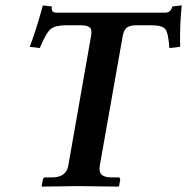

<svg xmlns="http://www.w3.org/2000/svg" viewBox="-20 -693 696 714"><path d="M189 -646H595.2Q599.1 -646 602.1 -647Q605 -647.9 607.4 -648.9Q609.9 -649.9 611.8 -651.9Q613.8 -653.8 615 -655.5Q616.2 -657.2 617.7 -659.7Q619.1 -662.1 619.1 -663.1Q619.1 -664.1 620.1 -666.5L621.1 -668.9L655.8 -672.9Q647.9 -598.6 649.9 -519L609.9 -514.2Q606 -572.3 594 -585.7Q582 -599.1 541 -599.1H488.8Q462.9 -599.1 451.4 -590.1Q439.9 -581.1 436 -557.1L351.1 -77.1Q347.2 -54.2 357.7 -43.7Q368.2 -33.2 396 -33.2H420.9Q427.7 -33.2 426.8 -23.9L422.9 -1L420.9 1Q307.1 -1 269 -1L137.2 1L134.8 -1L139.2 -23.9Q140.1 -32.7 147.9 -33.2H172.9Q226.1 -33.2 233.9 -77.1L318.8 -560.1Q322.8 -582 314 -590.6Q305.2 -599.1 278.8 -599.1H228Q186 -599.1 168.9 -585.4Q151.9 -571.8 127.9 -514.2L90.8 -519Q119.6 -597.2 139.2 -672.9L172.9 -668.9Q168.9 -646 189 -646Z"/></svg>

Font: Linux Libertine
Style: Semibold Italic
Weight: 600
Italic angle: -11.5°
Designer: Philipp H. Poll
Foundry: Philipp H. Poll
Version: Version 5.1.2 ; ttfautohint (v0.9)